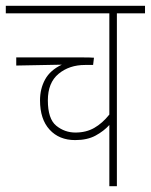

<svg xmlns="http://www.w3.org/2000/svg" viewBox="-20 -642 520 662"><path d="M480 -596H383V0H357V-211Q338 -190 309.5 -174.5Q281 -159 239 -159Q184 -159 151 -195Q118 -231 118 -296Q118 -336 135.5 -368Q153 -400 193 -419L36 -416V-444H221Q245 -444 268 -444Q291 -444 304 -443L301 -418H273Q219 -418 182 -387.5Q145 -357 145 -296Q145 -232 174 -208.5Q203 -185 240 -185Q277 -185 305 -201Q333 -217 357 -247V-596H0V-622H480Z"/></svg>

Font: Noto Sans Devanagari UI Condensed Thin
Style: Regular
Weight: 100
Width: 3
Designer: Jelle Bosma - Monotype Design Team
Foundry: Monotype Imaging Inc.
Version: Version 2.004; ttfautohint (v1.8.4.7-5d5b)